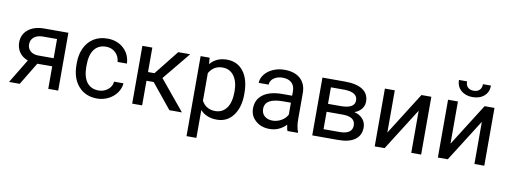

<svg xmlns="http://www.w3.org/2000/svg" viewBox="-70 -1123 4582 1728"><g transform="rotate(10 2221.5 -259.0)"><path d="M250 -528.3C189.5 -527.8 141.1 -513.2 105 -483.9C68.8 -454.1 50.8 -415.5 50.8 -367.2C50.8 -298.3 87.9 -244.1 155.8 -219.2L22.9 0H120.6L245.1 -205.6H381.3V0H472.2V-528.3ZM141.6 -366.2C141.6 -392.6 151.4 -414.1 171.4 -430.7C191.4 -446.8 217.8 -455.1 251.5 -455.1H381.3V-279.8H237.8C209 -280.3 185.5 -288.1 168 -304.2C150.4 -319.8 141.6 -340.3 141.6 -366.2Z M829.1 -64C735.8 -64 684.1 -132.3 684.1 -253.9V-271C684.1 -396 736.8 -463.9 828.6 -463.9C862.8 -463.9 891.6 -453.1 915 -431.2C938 -409.2 951.2 -380.9 953.6 -346.7H1039.1C1036.6 -403.3 1015.6 -449.2 976.6 -484.9C937 -520.5 887.7 -538.1 828.6 -538.1C780.3 -538.1 738.8 -526.9 703.6 -504.9C632.8 -460.4 593.8 -377.4 593.8 -274.4V-259.3C593.8 -175.8 615.2 -110.4 657.7 -62.5C700.2 -14.2 757.3 9.8 829.1 9.8C864.7 9.8 898.9 1.5 931.2 -14.6C962.9 -30.8 988.8 -52.7 1007.8 -80.1C1026.9 -107.4 1037.6 -136.2 1039.1 -166.5H953.6C951.2 -137.2 937.5 -112.8 913.6 -93.3C889.6 -73.7 861.3 -64 829.1 -64Z M1488.3 0H1603L1376.5 -274.4L1585.4 -528.3H1476.1L1298.3 -304.7H1239.3V-528.3H1148.4V0H1239.3V-225.1H1305.2Z M2127 -266.6C2127 -352.1 2108.4 -418.5 2071.8 -466.3C2034.7 -514.2 1984.4 -538.1 1920.9 -538.1C1855.5 -538.1 1804.2 -515.1 1767.6 -469.7L1763.2 -528.3H1680.7V203.1H1771V-51.3C1807.6 -10.7 1858.4 9.8 1922.4 9.8C1985.4 9.8 2035.2 -14.6 2071.8 -64C2108.4 -113.3 2127 -177.7 2127 -258.3ZM2036.6 -268.6C2036.6 -200.7 2023.9 -149.9 1998.5 -115.7C1972.7 -81.1 1938.5 -64 1895 -64C1839.4 -64 1797.9 -87.9 1771 -136.2V-388.7C1798.3 -437 1839.4 -461.4 1894 -461.4C1938.5 -461.4 1973.1 -444.3 1998.5 -409.7C2023.9 -375 2036.6 -328.1 2036.6 -268.6Z M2662.6 0V-7.8C2650.4 -36.6 2644 -75.2 2644 -123.5V-366.7C2642.6 -419.9 2625 -461.9 2590.3 -492.7C2555.7 -522.9 2508.3 -538.1 2447.3 -538.1C2408.7 -538.1 2373.5 -530.8 2341.8 -516.6C2309.6 -502.4 2284.2 -482.9 2265.6 -458.5C2246.6 -433.6 2237.3 -408.2 2237.3 -381.8H2328.1C2328.1 -404.8 2338.9 -424.8 2360.8 -440.9C2382.8 -457 2409.7 -465.3 2441.9 -465.3C2515.6 -465.3 2553.7 -424.8 2553.7 -361.8V-320.3H2465.8C2390.1 -320.3 2331.1 -305.2 2289.6 -274.9C2247.6 -244.1 2226.6 -201.7 2226.6 -146.5C2226.6 -101.1 2243.2 -64 2276.9 -34.7C2310.1 -4.9 2352.5 9.8 2404.8 9.8C2462.9 9.8 2513.2 -12.2 2555.2 -55.7C2558.6 -28.8 2562.5 -10.3 2567.9 0ZM2418 -68.8C2388.2 -68.8 2364.3 -76.7 2345.2 -92.8C2326.2 -108.9 2316.9 -130.9 2316.9 -159.2C2316.9 -224.1 2372.1 -256.3 2482.9 -256.3H2553.7V-147.9C2542.5 -124.5 2523.9 -105.5 2498.5 -90.8C2473.1 -76.2 2446.3 -68.8 2418 -68.8Z M3032.7 0C3163.1 0 3237.3 -52.7 3237.3 -149.9C3237.3 -180.2 3227.5 -206.1 3208.5 -228C3189 -250 3163.1 -264.6 3131.3 -272C3188.5 -293 3218.3 -334.5 3218.3 -383.3C3218.3 -478.5 3140.6 -528.3 3000 -528.3H2793.9V0ZM2884.3 -455.1H3007.8C3087.9 -453.6 3127.9 -427.7 3127.9 -378.4C3127.9 -329.1 3085.4 -304.2 3001 -304.2H2884.3ZM3030.3 -231.9C3107.9 -231.9 3146.5 -205.6 3146.5 -152.8C3146.5 -102.1 3109.4 -72.8 3033.7 -72.8H2884.3V-231.9Z M3455.1 -142.6V-528.3H3364.7V0H3455.1L3698.7 -385.3V0H3789.1V-528.3H3698.7Z M4227.1 -720.7C4227.1 -674.3 4199.7 -647.9 4154.3 -647.9C4106.9 -647.9 4081.5 -675.3 4081.5 -720.7H4007.8C4007.8 -681.6 4021.5 -649.9 4048.3 -626C4075.2 -602.1 4110.8 -589.8 4154.3 -589.8C4197.8 -589.8 4233.4 -602.1 4260.3 -626C4287.1 -649.9 4300.3 -681.2 4300.3 -720.7ZM4032.2 -142.6V-528.3H3941.9V0H4032.2L4275.9 -385.3V0H4366.2V-528.3H4275.9Z"/></g></svg>

Font: Roboto
Style: Regular
Weight: 400
Designer: Google
Version: Version 2.137; 2017